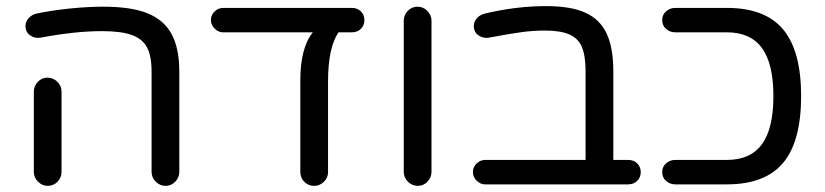

<svg xmlns="http://www.w3.org/2000/svg" viewBox="-20 -603 2703 629"><path d="M476.6 -40V-368.2Q476.6 -420.9 460.9 -449.2Q445.3 -476.6 410.6 -488.8Q376 -501 313.5 -501Q225.6 -501 112.3 -479.5Q93.8 -476.6 78.6 -487.3Q63.5 -498 63.5 -517.6Q63.5 -532.2 73.7 -543.5Q84 -554.7 99.6 -558.6Q151.4 -569.3 210 -575.2Q268.6 -581.1 317.4 -581.1Q410.2 -581.1 462.9 -559.6Q516.6 -538.1 542 -491.7Q567.4 -445.3 567.4 -368.2V-40Q567.4 -21.5 554.2 -7.8Q541 5.9 522.5 5.9Q503.9 5.9 490.2 -7.8Q476.6 -21.5 476.6 -40ZM90.8 -40V-302.7Q90.8 -321.3 104 -335Q117.2 -348.6 135.7 -348.6Q154.3 -348.6 168 -335Q181.6 -321.3 181.6 -302.7V-40Q181.6 -21.5 168.5 -7.8Q155.3 5.9 136.7 5.9Q118.2 5.9 104.5 -7.8Q90.8 -21.5 90.8 -40Z M1173.8 -537.1Q1173.8 -519.5 1162.1 -508.3Q1150.4 -497.1 1132.8 -497.1H1088.9Q1054.7 -446.3 1054.7 -336.9V-39.1Q1054.7 -20.5 1041 -7.3Q1027.3 5.9 1008.8 5.9Q990.2 5.9 977.1 -7.3Q963.9 -20.5 963.9 -39.1V-340.8Q963.9 -446.3 1004.9 -497.1H710.9Q695.3 -497.1 683.1 -509.3Q670.9 -521.5 670.9 -537.1Q670.9 -553.7 683.1 -565.4Q695.3 -577.1 710.9 -577.1H1132.8Q1150.4 -577.1 1162.1 -565.9Q1173.8 -554.7 1173.8 -537.1Z M1302.7 -40V-535.2Q1302.7 -553.7 1315.9 -567.4Q1329.1 -581.1 1347.7 -581.1Q1366.2 -581.1 1379.9 -567.4Q1393.6 -553.7 1393.6 -535.2V-40Q1393.6 -21.5 1380.4 -7.8Q1367.2 5.9 1348.6 5.9Q1330.1 5.9 1316.4 -7.8Q1302.7 -21.5 1302.7 -40Z M2079.1 -39.1Q2079.1 -21.5 2067.4 -10.3Q2055.7 1 2038.1 1H1569.3Q1553.7 1 1541.5 -11.2Q1529.3 -23.4 1529.3 -39.1Q1529.3 -55.7 1541.5 -67.4Q1553.7 -79.1 1569.3 -79.1H1898.4V-368.2Q1898.4 -421.9 1885.7 -450.2Q1874 -477.5 1845.2 -490.2Q1816.4 -502.9 1764.6 -502.9Q1728.5 -502.9 1690.9 -498Q1653.3 -493.2 1581.1 -479.5Q1562.5 -476.6 1547.4 -487.3Q1532.2 -498 1532.2 -517.6Q1532.2 -532.2 1542.5 -543.5Q1552.7 -554.7 1568.4 -558.6Q1671.9 -583 1768.6 -583Q1850.6 -583 1897.5 -561.5Q1945.3 -540 1967.3 -493.2Q1989.3 -446.3 1989.3 -368.2V-79.1H2038.1Q2055.7 -79.1 2067.4 -67.9Q2079.1 -56.6 2079.1 -39.1Z M2604.5 -288.1Q2604.5 -139.6 2545.4 -69.3Q2486.3 1 2361.3 1H2192.4Q2174.8 1 2162.1 -10.3Q2149.4 -21.5 2149.4 -39.1Q2149.4 -56.6 2162.1 -67.9Q2174.8 -79.1 2192.4 -79.1H2361.3Q2438.5 -79.1 2476.1 -130.4Q2513.7 -181.6 2513.7 -288.1Q2513.7 -394.5 2476.1 -445.8Q2438.5 -497.1 2361.3 -497.1H2192.4Q2174.8 -497.1 2162.1 -508.3Q2149.4 -519.5 2149.4 -537.1Q2149.4 -554.7 2162.1 -565.9Q2174.8 -577.1 2192.4 -577.1H2361.3Q2486.3 -577.1 2545.4 -506.8Q2604.5 -436.5 2604.5 -288.1Z"/></svg>

Font: FakePearl
Style: Regular
Weight: 400
Version: Version 1.2